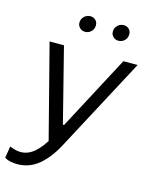

<svg xmlns="http://www.w3.org/2000/svg" viewBox="-151 -802 851 1083"><g transform="rotate(15 275.0 -260.5)"><path d="M-18 178 -7 110Q29 125 56 125Q101 125 138.5 92Q176 59 209 -1L202 54L54 -520H138L248 -86H255L485 -520H568L279 23Q236 105 181.5 150.5Q127 196 56 196Q37 196 17 192Q-3 188 -18 178ZM189 -666Q189 -687 204 -702Q219 -717 240 -717Q259 -717 271 -705Q283 -693 283 -675Q283 -653 268 -638.5Q253 -624 232 -624Q214 -624 201.5 -636.5Q189 -649 189 -666ZM384 -666Q384 -687 399 -702Q414 -717 435 -717Q454 -717 466 -705Q478 -693 478 -675Q478 -653 463 -638.5Q448 -624 427 -624Q409 -624 396.5 -636.5Q384 -649 384 -666Z"/></g></svg>

Font: Fixel Italic Variable Display Thin
Style: Italic
Weight: 100
Italic angle: -10°
Designer: AlfaBravo + MacPaw
Foundry: Kyrylo Tkachov, Marchela Mozhyna, Serhii Makarenko, Maria Weinstein, Zakhar Kryvoshyya
Version: Version 1.210;Glyphs 3.2 (3217)